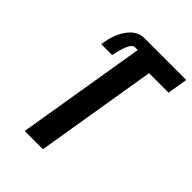

<svg xmlns="http://www.w3.org/2000/svg" viewBox="-213 -837 939 939"><g transform="rotate(45 256.5 -367.5)"><path d="M131 0 242 -671H223Q213 -671 205.5 -662Q198 -653 193.5 -643.5Q189 -634 186 -624.5Q183 -615 180 -605Q177 -595 175 -585Q173 -575 171 -565H95Q98 -583 102 -601.5Q106 -620 113 -638Q120 -656 130 -673Q140 -690 154 -704.5Q168 -719 186 -727Q204 -735 223 -735H513L496 -630H361L257 0Z"/></g></svg>

Font: Iosevka SS18 Extrabold
Style: Italic
Weight: 800
Italic angle: -9°
Monospace: yes
Designer: Belleve Invis
Foundry: Belleve Invis
Version: Version 25.1.1; ttfautohint (v1.8.4)